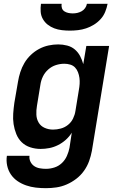

<svg xmlns="http://www.w3.org/2000/svg" viewBox="-20 -770 640 1003"><path d="M220 213Q193 213 167 210Q141 207 116.5 198.5Q92 190 71.5 176Q51 162 37 141.5Q23 121 17.5 95.5Q12 70 16 44H134Q132 60 139 74.5Q146 89 158.5 97.5Q171 106 187 109Q203 112 220 112Q242 112 264 105Q286 98 303 82Q320 66 329.5 44.5Q339 23 343 2L355 -77Q342 -56 323.5 -39.5Q305 -23 283 -12Q261 -1 238 3.5Q215 8 192 8Q164 8 138 -0.5Q112 -9 93.5 -27Q75 -45 65 -70Q55 -95 51 -121.5Q47 -148 49 -176.5Q51 -205 55 -233L74 -343Q78 -368 86 -393Q94 -418 107.5 -441Q121 -464 141 -483Q161 -502 184.5 -514.5Q208 -527 233.5 -532.5Q259 -538 284 -538Q308 -538 331 -532Q354 -526 371 -511.5Q388 -497 398.5 -477Q409 -457 415 -435L431 -530H550L460 18Q455 45 445.5 71.5Q436 98 419 122Q402 146 378.5 164Q355 182 328.5 193.5Q302 205 274.5 209Q247 213 220 213ZM257 -93Q277 -93 297.5 -98.5Q318 -104 335 -117.5Q352 -131 361.5 -150.5Q371 -170 374 -190L392 -300Q395 -316 396 -332Q397 -348 395 -363Q393 -378 387.5 -392.5Q382 -407 372 -417.5Q362 -428 347 -432.5Q332 -437 316 -437Q294 -437 272 -430Q250 -423 232 -407Q214 -391 204 -370Q194 -349 191 -327L173 -217Q169 -194 170 -171Q171 -148 182 -129.5Q193 -111 213.5 -102Q234 -93 257 -93ZM345 -610Q324 -610 303 -612.5Q282 -615 263.5 -622Q245 -629 229.5 -641Q214 -653 204 -670.5Q194 -688 192.5 -708.5Q191 -729 194 -750H302Q300 -738 303.5 -727.5Q307 -717 316 -711Q325 -705 336.5 -702.5Q348 -700 360 -700Q372 -700 383.5 -702.5Q395 -705 406 -711Q417 -717 424.5 -727.5Q432 -738 434 -750H542Q538 -729 529.5 -708Q521 -687 505.5 -670Q490 -653 470.5 -641Q451 -629 430 -622Q409 -615 387.5 -612.5Q366 -610 345 -610Z"/></svg>

Font: Iosevka Curly Extended
Style: Bold Italic
Weight: 700
Width: 7
Italic angle: -9°
Monospace: yes
Designer: Belleve Invis
Foundry: Belleve Invis
Version: Version 11.1.0; ttfautohint (v1.8.3)